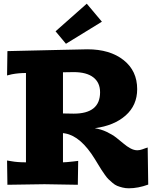

<svg xmlns="http://www.w3.org/2000/svg" viewBox="-20 -996 830 1036"><path d="M335.9 -759.8 279.8 -827.1 448.2 -976.1 529.8 -878.9ZM20 -720.2 317.9 -727.1Q319.8 -727.1 384.5 -728.5Q449.2 -730 451.2 -730Q573.2 -730 646.7 -671.9Q720.2 -613.8 720.2 -515.1Q720.2 -428.2 658 -373Q595.7 -317.9 491.2 -304.2Q525.4 -298.8 555.7 -284.4Q585.9 -270 606.9 -253.7Q627.9 -237.3 646.5 -221.4Q665 -205.6 684.1 -195.3Q703.1 -185.1 721.2 -185.1Q727.1 -185.1 734.4 -186.5Q741.7 -188 747.1 -189.9Q752.4 -191.9 762 -195.3Q771.5 -198.7 776.9 -200.2L779.8 0Q725.1 20 674.8 20Q657.2 20 640.9 15.9Q624.5 11.7 612.3 6.8Q600.1 2 586.4 -10Q572.8 -22 565.2 -29.1Q557.6 -36.1 544.9 -54.2Q532.2 -72.3 527.6 -79.6Q522.9 -86.9 509.5 -108.9Q496.1 -130.9 492.2 -137.2Q416 -261.2 332 -275.9L319.8 -277.8V-120.1Q335 -120.1 377.9 -125L401.9 -127.9L399.9 1L220.2 -2L20 1L18.1 -129.9L42 -126Q73.2 -120.1 120.1 -120.1V-602.1Q80.1 -602.1 43.9 -595.2L18.1 -588.9ZM319.8 -606V-383.8Q329.1 -383.8 348.6 -383.3Q368.2 -382.8 377.9 -382.8Q520 -382.8 520 -498Q520 -550.3 483.6 -578.6Q447.3 -606.9 377 -606.9Q367.2 -606.9 348.1 -606.4Q329.1 -606 319.8 -606Z"/></svg>

Font: Zantroke
Style: Regular
Weight: 500
Foundry: gluk
Version: Version 0.36